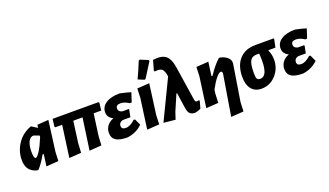

<svg xmlns="http://www.w3.org/2000/svg" viewBox="-82 -1344 3638 2125"><g transform="rotate(-20 1737.0 -282.0)"><path d="M128 10Q64 -10 37.5 -50.5Q11 -91 11 -155Q11 -258 69.5 -345Q128 -432 230 -470H236L303 -428L308 -463L440 -472L393 -114L388 -6L244 4L263 -135H249Q203 -50 148 10ZM143 -206Q143 -124 166 -124Q183 -124 216.5 -176.5Q250 -229 289 -324L291 -342L226 -366Q187 -366 165 -322Q143 -278 143 -206Z M514 4 565 -369H485L477 -378L488 -467H1026L1036 -458L1025 -369H936L901 -112L895 -6L752 4L805 -369H696L662 -114L656 -6Z M1200 10Q1107 10 1063.5 -18Q1020 -46 1020 -106Q1020 -154 1047 -189.5Q1074 -225 1123 -243Q1059 -273 1059 -334Q1059 -401 1118.5 -439.5Q1178 -478 1281 -478Q1355 -463 1408 -446L1373 -338L1351 -337Q1299 -372 1251 -372Q1197 -372 1197 -329Q1197 -291 1243 -281H1316L1320 -273L1303 -189H1226Q1200 -189 1183.5 -174Q1167 -159 1167 -136Q1167 -95 1216 -95Q1269 -95 1326 -149H1343L1377 -75Q1307 -5 1200 10Z M1604 -746 1618 -753 1711 -715 1714 -701Q1651 -600 1607 -532L1594 -525L1521 -555Q1564 -645 1604 -746ZM1628 -472 1580 -114 1576 -6 1431 4 1480 -354 1484 -462Z M1764 8 1626 -6 1850 -471Q1840 -541 1815 -561Q1790 -581 1728 -573L1724 -587L1756 -700Q1858 -714 1906.5 -676Q1955 -638 1971 -529L2032 -130Q2035 -110 2045.5 -105Q2056 -100 2079 -107L2087 -98L2064 -14Q2035 3 1992 10Q1952 8 1932.5 -12Q1913 -32 1906 -83L1880 -262H1872L1792 -77Z M2324 -472 2302 -310H2315Q2382 -412 2447 -470L2460 -471Q2510 -461 2543 -433.5Q2576 -406 2575 -368L2574 -355L2506 70L2501 179L2353 189L2431 -286L2432 -297Q2432 -320 2414 -320Q2394 -320 2359.5 -279Q2325 -238 2282 -158L2276 -114L2272 -6L2127 4L2176 -354L2180 -462Z M2779 11Q2703 11 2661 -39.5Q2619 -90 2619 -183Q2619 -317 2687 -392Q2755 -467 2877 -467H3092L3095 -459L3075 -364H2996L2992 -356Q3016 -308 3016 -245Q3016 -140 2946.5 -64.5Q2877 11 2779 11ZM2801 -97Q2887 -97 2887 -280Q2887 -328 2883 -364H2856Q2799 -364 2776.5 -324Q2754 -284 2754 -182Q2754 -131 2763.5 -114Q2773 -97 2801 -97Z M3266 10Q3173 10 3129.5 -18Q3086 -46 3086 -106Q3086 -154 3113 -189.5Q3140 -225 3189 -243Q3125 -273 3125 -334Q3125 -401 3184.5 -439.5Q3244 -478 3347 -478Q3421 -463 3474 -446L3439 -338L3417 -337Q3365 -372 3317 -372Q3263 -372 3263 -329Q3263 -291 3309 -281H3382L3386 -273L3369 -189H3292Q3266 -189 3249.5 -174Q3233 -159 3233 -136Q3233 -95 3282 -95Q3335 -95 3392 -149H3409L3443 -75Q3373 -5 3266 10Z"/></g></svg>

Font: Alegreya Sans SC ExtraBold
Style: Italic
Weight: 800
Italic angle: -7°
Designer: Juan Pablo del Peral
Foundry: Huerta Tipografica
Version: Version 2.007